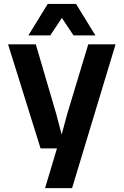

<svg xmlns="http://www.w3.org/2000/svg" viewBox="-20 -791 645 1001"><path d="M166.6 -560 273.4 -196.4 300.5 -93.1H302.5L330.3 -196.4L440.2 -560H582.5L355.7 190H214.9L277 -17.2H191.5L22.1 -560ZM351.2 -770.6 242 -606.3H127.9L228.9 -770.6ZM477.4 -606.3H363.3L254.1 -770.6H376.4Z"/></svg>

Font: TASA Explorer VF
Style: Regular
Weight: 400
Designer: Weizhong Zhang
Foundry: Local Remote
Version: Version 1.000;Glyphs 3.2 (3192)